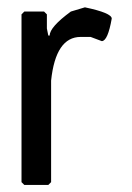

<svg xmlns="http://www.w3.org/2000/svg" viewBox="-20 -532 366 532"><path d="M215.3 -511.7Q289.6 -496.1 289.6 -480.5Q278.8 -418.9 262.2 -418L231 -429.7H203.6Q134.3 -429.7 121.6 -308.6V-27.3L113.8 -19.5H47.4L39.6 -27.3V-492.2L47.4 -500H102.1L109.9 -492.2V-453.1L113.8 -433.6H117.7Q117.7 -457 176.3 -500Z"/></svg>

Font: Urdu Khush Khati
Style: Regular
Weight: 400
Version: Version 001.500